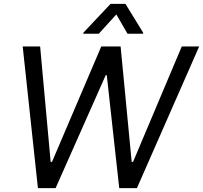

<svg xmlns="http://www.w3.org/2000/svg" viewBox="-20 -966 1043 986"><path d="M174.7 0H265.6L522.7 -579.5H528.4L592.3 0H683.2L1002.8 -727.3H913.4L663.4 -134.9H656.2L599.4 -727.3H500L247.2 -134.9H240.1L186.1 -727.3H96.6ZM407.7 -792.6H487.2L577.4 -892L634.9 -792.6H714.5L715.2 -798.3L624.3 -946H547.6L408.4 -798.3Z"/></svg>

Font: Margiela Sans
Style: Italic
Weight: 400
Italic angle: -9.39999°
Designer: Stefan Endress, Andreas Faust
Version: Version 1.100;FEAKit 1.0